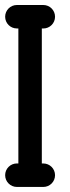

<svg xmlns="http://www.w3.org/2000/svg" viewBox="-43 -737 277 757"><path d="M121.9 -624.7H127.7C153.3 -624.7 174 -645.4 174 -671C174 -696.6 153.3 -717.3 127.7 -717.3H23.6C-2 -717.3 -22.7 -696.5 -22.7 -671C-22.7 -645.5 -2 -624.7 23.6 -624.8H29.4V-92.6H23.6C-2 -92.6 -22.7 -71.9 -22.7 -46.3C-22.7 -20.7 -2 0 23.6 0.1H127.7C153.3 0.1 174 -20.6 174 -46.2C174 -71.8 153.3 -92.5 127.7 -92.5H121.9Z"/></svg>

Font: Cactron
Style: Regular
Weight: 400
Version: Version 1.0